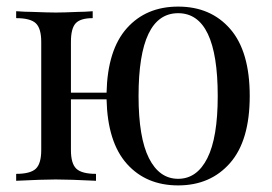

<svg xmlns="http://www.w3.org/2000/svg" viewBox="-20 -548 825 582"><path d="M520 -528Q619 -528 678 -460Q737 -392 737 -257Q737 -122 677.5 -54Q618 14 520 14Q423 14 364.5 -51.5Q306 -117 303 -247H195V-93Q195 -52 211.5 -36.5Q228 -21 271 -21V0Q190 -4 149 -4Q110 -4 29 0V-21Q72 -21 88.5 -36.5Q105 -52 105 -93V-421Q105 -462 88.5 -477.5Q72 -493 29 -493V-514Q32 -514 38 -513.5Q44 -513 55 -512.5Q66 -512 76 -512Q128 -510 149 -510Q172 -510 218 -512Q227 -512 237.5 -512.5Q248 -513 253.5 -513.5Q259 -514 261 -514V-493Q224 -493 209.5 -477.5Q195 -462 195 -421V-267H303Q306 -397 364.5 -462.5Q423 -528 520 -528ZM640 -257Q640 -508 520 -508Q400 -508 400 -257Q400 -131 431.5 -68.5Q463 -6 520 -6Q577 -6 608.5 -68.5Q640 -131 640 -257Z"/></svg>

Font: Playfair Display
Style: Regular
Weight: 400
Designer: Claus Eggers S?rensen
Foundry: Claus Eggers S?rensen
Version: Version 1.003